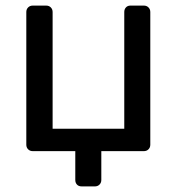

<svg xmlns="http://www.w3.org/2000/svg" viewBox="-20 -540 632 686"><path d="M272 126Q261 126 255 119.5Q249 113 249 103V0H97Q87 0 80.5 -6.5Q74 -13 74 -23V-497Q74 -507 80.5 -513.5Q87 -520 97 -520H145Q155 -520 161.5 -513.5Q168 -507 168 -497V-80H424V-497Q424 -507 430 -513.5Q436 -520 446 -520H494Q504 -520 510.5 -513.5Q517 -507 517 -497V-23Q517 -13 510.5 -6.5Q504 0 494 0H342V103Q342 113 335.5 119.5Q329 126 319 126Z"/></svg>

Font: DVN-Rubik
Style: Regular
Weight: 400
Designer: Hubert and Fischer
Foundry: Hubert & Fischer
Version: Version 2.102